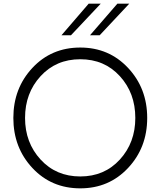

<svg xmlns="http://www.w3.org/2000/svg" viewBox="-20 -1020 878 1050"><path d="M316 -827 465 -1000H531L368 -827ZM472 -827 622 -1000H687L525 -827ZM419 10Q261 10 157 -101.5Q53 -213 53 -375Q53 -537 157 -648.5Q261 -760 419 -760Q576 -760 680.5 -648.5Q785 -537 785 -375Q785 -213 680.5 -101.5Q576 10 419 10ZM720 -375Q720 -511 635.5 -603.5Q551 -696 419 -696Q287 -696 202 -603.5Q117 -511 117 -375Q117 -240 202 -147.5Q287 -55 419 -55Q551 -55 635.5 -147.5Q720 -240 720 -375Z"/></svg>

Font: Orkney Light
Style: Regular
Weight: 300
Designer: Samuel Oakes and Alfredo Marco Pradil
Foundry: Alfredo Marco Pradil
Version: 1.0; ttfautohint (v1.5)